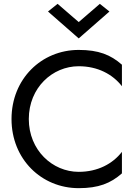

<svg xmlns="http://www.w3.org/2000/svg" viewBox="-20 -970 725 1000"><path d="M390 -855 280 -950 230 -910 390 -770 550 -910 500 -950ZM130 -350C130 -513 253 -625 390 -625C489 -625 567 -583 615 -521V-633C556 -685 493 -710 390 -710C196 -710 40 -559 40 -350C40 -141 196 10 390 10C493 10 556 -15 615 -67V-179C567 -117 489 -75 390 -75C253 -75 130 -188 130 -350Z"/></svg>

Font: Jost
Style: Regular
Weight: 400
Version: Version 3.710